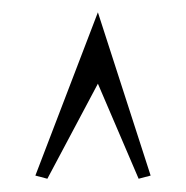

<svg xmlns="http://www.w3.org/2000/svg" viewBox="-20 -778 295 304"><path d="M135 -645.5 199.5 -495 218.5 -500 135 -758.5 36 -500 55 -495Z"/></svg>

Font: Picaflor 12 pt
Style: Regular
Weight: 400
Designer: Ariel Martín Pérez
Foundry: Tunera Type Foundry
Version: Version 1.000;hotconv 1.0.109;makeotfexe 2.5.65596